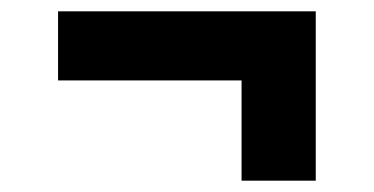

<svg xmlns="http://www.w3.org/2000/svg" viewBox="-20 -461 660 339"><path d="M82.5 -319H406.5V-142H537.5V-441H82.5Z"/></svg>

Font: Monaspace Krypton
Style: Bold
Weight: 700
Designer: Riley Cran & the Lettermatic Team
Foundry: Lettermatic
Version: Version 1.200 (Monaspace Krypton)